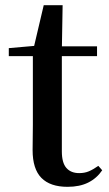

<svg xmlns="http://www.w3.org/2000/svg" viewBox="-20 -706 422 742"><path d="M163 -489V-527H355V-489ZM241 16Q174 16 140 -18.5Q106 -53 106 -126Q106 -152 106.5 -173Q107 -194 107 -223V-489H14V-520L128 -530L109 -516L149 -686H222L219 -511V-500V-121Q219 -77 236.5 -57Q254 -37 286 -37Q307 -37 323.5 -44Q340 -51 360 -65L375 -48Q354 -17 321 -0.5Q288 16 241 16Z"/></svg>

Font: Noto Serif JP ExtraLight SemiBold
Style: Regular
Weight: 600
Version: Version 2.003-H1;hotconv 1.1.1;makeotfexe 2.6.0